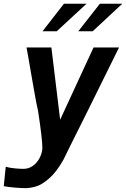

<svg xmlns="http://www.w3.org/2000/svg" viewBox="-34 -802 670 1020"><path d="M90.5 95Q117 95 138.5 80.5Q160 66 173.5 42.5Q187 19 190.5 -6.5Q191 -9.5 191 -17.5Q191 -63.5 168.5 -211Q159.5 -248.5 144.8 -334.2Q130 -420 126.5 -439Q122.5 -462.5 117.5 -491.2Q112.5 -520 107 -550H239L285.5 -166L463 -550H598.5Q580 -511.5 420.5 -190Q319.5 11.5 303.5 45.5Q266.5 111.5 228 145Q189.5 178.5 160.5 187.5Q131.5 196.5 104 197.5Q86.5 198 47 194.8Q7.5 191.5 -14 187L-3.5 84Q18.5 90 45 92.5Q71.5 95 90.5 95ZM496.5 -782H615.5L458.5 -636H382ZM305.5 -782H425.5L267.5 -636H192Z"/></svg>

Font: JuliaMono BoldItalic
Style: Regular
Weight: 700
Italic angle: -9°
Monospace: yes
Designer: cormullion
Foundry: corm
Version: Version 0.049; ttfautohint (v1.8.4)